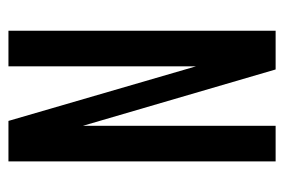

<svg xmlns="http://www.w3.org/2000/svg" viewBox="-128 -538 666 450"><g transform="rotate(-90 205.0 -313.0)"><path d="M274.5 -626.2H357.9V0H267.2L135.2 -451.5V0H51.8V-626.2H146.6L274.5 -186.8Z"/></g></svg>

Font: Teko Variable Light
Style: Regular
Weight: 300
Designer: Manushi Parikh, Jonny Pinhorn
Foundry: Indian Type Foundry
Version: Version 3.000